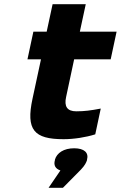

<svg xmlns="http://www.w3.org/2000/svg" viewBox="-20 -650 572 909"><path d="M341 -123C298 -123 283 -146 293 -191L331 -369H504L532 -500H358L386 -630H229L201 -500H138L110 -369H174L134 -183C102 -35 141 9 281 9C330 9 387 0 431 -14L457 -136C410 -127 380 -123 341 -123ZM210 239H278L363 153C382 133 388 120 392 108V106C401 73 379 52 331 52C282 52 249 74 240 106V108C233 132 242 149 266 157Z"/></svg>

Font: LT Wave Text Black Italic
Style: Regular
Weight: 900
Designer: Daniel Lyons
Version: Version 2.5 (Glyphs App)